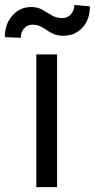

<svg xmlns="http://www.w3.org/2000/svg" viewBox="-64 -769 389 789"><path d="M170.5 -545.5V0H85.2V-545.5ZM241.5 -748.6 305.4 -742.9Q305.4 -687.5 274.3 -654.8Q243.3 -622.2 197.4 -622.2Q172.9 -622.2 157 -629.1Q141 -636 128.6 -644.9Q116.1 -653.8 102.3 -660.7Q88.4 -667.6 68.2 -667.6Q47.9 -667.6 34.6 -651.8Q21.3 -636 21.3 -613.6L-44 -616.5Q-44 -670.8 -13 -705.4Q18.1 -740.1 63.9 -740.1Q90.9 -740.1 110.3 -728.7Q129.6 -717.3 148.6 -706Q167.6 -694.6 193.2 -694.6Q213.4 -694.6 227.5 -710.4Q241.5 -726.2 241.5 -748.6Z"/></svg>

Font: Interface
Style: Regular
Weight: 400
Designer: Rasmus Andersson
Foundry: rsms
Version: Version 1.8